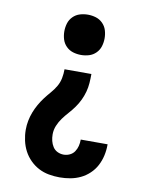

<svg xmlns="http://www.w3.org/2000/svg" viewBox="-85 -589 669 873"><g transform="rotate(10 250.0 -152.5)"><path d="M250 -342Q231 -342 213 -347.5Q195 -353 181.5 -366.5Q168 -380 162.5 -398Q157 -416 157 -435Q157 -454 162.5 -472Q168 -490 181.5 -503.5Q195 -517 213 -522.5Q231 -528 250 -528Q269 -528 287 -522.5Q305 -517 318.5 -503.5Q332 -490 337.5 -472Q343 -454 343 -435Q343 -416 337.5 -398Q332 -380 318.5 -366.5Q305 -353 287 -347.5Q269 -342 250 -342ZM251 223Q226 223 201 218.5Q176 214 154 202.5Q132 191 114 173Q96 155 84.5 133Q73 111 67.5 86Q62 61 62 36Q62 15 66 -5.5Q70 -26 77.5 -45.5Q85 -65 95.5 -83.5Q106 -102 118.5 -118.5Q131 -135 145 -151Q159 -167 169.5 -185Q180 -203 184 -223.5Q188 -244 188 -265H312Q312 -244 310.5 -223Q309 -202 303.5 -182Q298 -162 289 -143Q280 -124 267.5 -106.5Q255 -89 241 -73.5Q227 -58 214.5 -41Q202 -24 194 -4.5Q186 15 186 36Q186 51 189.5 65.5Q193 80 201 92.5Q209 105 222.5 111.5Q236 118 251 118Q266 118 279.5 111.5Q293 105 301 93Q309 81 312.5 67Q316 53 316 38V37H440V40Q440 65 434.5 89.5Q429 114 417.5 136Q406 158 387.5 175.5Q369 193 347 203.5Q325 214 300.5 218.5Q276 223 251 223Z"/></g></svg>

Font: Iosevka Curly Slab Extrabold
Style: Regular
Weight: 800
Monospace: yes
Designer: Belleve Invis
Foundry: Belleve Invis
Version: Version 22.1.2; ttfautohint (v1.8.4)